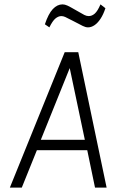

<svg xmlns="http://www.w3.org/2000/svg" viewBox="-20 -857 532 877"><path d="M25 0 275.5 -618.5H337.5L467 0H414L378.5 -171H148.5L79.5 0ZM166.5 -218.5H367.5L298.5 -546ZM205.5 -732 185 -746Q201 -794 221.2 -815.5Q241.5 -837 265.5 -837Q276 -837 288 -831.5Q300 -826 327.5 -810Q354.5 -794 365 -788.8Q375.5 -783.5 385 -783.5Q400 -783.5 413 -795Q426 -806.5 439 -837L461.5 -819.5Q452 -790.5 439 -771Q426 -751.5 411.5 -741.8Q397 -732 382 -732Q371 -732 358 -738.5Q345 -745 313.5 -761.5Q287 -775.5 277.8 -779.5Q268.5 -783.5 260.5 -783.5Q246.5 -783.5 233.2 -772.5Q220 -761.5 205.5 -732Z"/></svg>

Font: Karla Light
Style: Italic
Weight: 300
Italic angle: -8°
Designer: Jonathan Pinhorn
Version: Version 2.004;gftools[0.9.33]